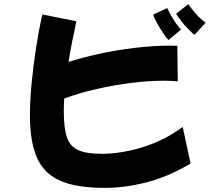

<svg xmlns="http://www.w3.org/2000/svg" viewBox="-20 -860 1040 930"><path d="M922 -691Q912 -699 893.5 -717.5Q875 -736 858 -757.5Q841 -779 833 -794L892 -840Q906 -819 929 -793Q952 -767 976 -750ZM796 -666Q787 -675 771.5 -698Q756 -721 741.5 -746.5Q727 -772 722 -789L790 -821Q800 -798 818.5 -768Q837 -738 857 -717ZM487 50Q352 50 273 16Q194 -18 159.5 -95Q125 -172 125 -302Q125 -370 133 -455Q141 -540 154.5 -627.5Q168 -715 185 -790L350 -757Q340 -711 330 -661Q320 -611 312 -560Q377 -581 459.5 -599Q542 -617 631.5 -628Q721 -639 805 -639Q813 -639 822 -638.5Q831 -638 839 -638L841 -466Q808 -469 771 -469Q698 -469 612 -458Q526 -447 442.5 -427.5Q359 -408 291 -383Q289 -350 289 -321Q289 -240 304 -195.5Q319 -151 358.5 -133Q398 -115 473 -115Q568 -115 672.5 -147.5Q777 -180 865 -245L903 -68Q800 -6 694 22Q588 50 487 50Z"/></svg>

Font: Mochiy Pop One
Style: Regular
Weight: 400
Designer: FONTDASU
Foundry: FONTDASU / Google Inc. / Adobe
Version: Version 2.000